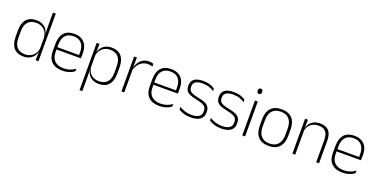

<svg xmlns="http://www.w3.org/2000/svg" viewBox="-21 -1504 4951 2516"><g transform="rotate(20 2455.0 -246.0)"><path d="M237.5 10Q149 10 102 -43.8Q55 -97.5 55 -199V-287.5Q55 -389 102.2 -442.8Q149.5 -496.5 239.5 -496.5Q288 -496.5 325.8 -477.8Q363.5 -459 385.8 -425.2Q408 -391.5 410.5 -345.5H423.5L408.5 -309.5Q405.5 -360.5 383.5 -394.5Q361.5 -428.5 326.2 -445.8Q291 -463 247.5 -463Q173.5 -463 134 -419Q94.5 -375 94.5 -290V-197.5Q94.5 -112.5 134 -68.2Q173.5 -24 248.5 -24Q292 -24 325.8 -41.8Q359.5 -59.5 381.5 -91.2Q403.5 -123 410 -164.5L423 -132.5H411.5Q406 -93 384 -60.8Q362 -28.5 325.2 -9.2Q288.5 10 237.5 10ZM406.5 0 409.5 -126.5 408.5 -140V-347L409 -359L406.5 -497.5V-664H446V0Z M780 10Q682 10 629.5 -41.2Q577 -92.5 577 -187V-290.5Q577 -391.5 625.5 -445Q674 -498.5 767 -498.5Q829 -498.5 871.2 -474.2Q913.5 -450 935.2 -404.8Q957 -359.5 957 -295.5V-278Q957 -265.5 956.5 -252.8Q956 -240 954.5 -225.5H918Q918.5 -245.5 918.5 -263.2Q918.5 -281 918.5 -296Q918.5 -350.5 901.2 -388Q884 -425.5 850.2 -445.2Q816.5 -465 767 -465Q693 -465 654.5 -421Q616 -377 616 -293V-245V-239V-184.5Q616 -147 627 -117.5Q638 -88 659.2 -67.2Q680.5 -46.5 712 -35.5Q743.5 -24.5 785 -24.5Q832 -24.5 872.5 -38.5Q913 -52.5 948.5 -78.5L944 -40Q913.5 -17 871.8 -3.5Q830 10 780 10ZM597 -225.5V-257.5H944.5V-225.5Z M1287.5 10Q1239 10 1201.5 -8.8Q1164 -27.5 1141.5 -61.5Q1119 -95.5 1116.5 -141H1103.5L1119 -177.5Q1121.5 -126.5 1143.5 -92.2Q1165.5 -58 1201 -41Q1236.5 -24 1279.5 -24Q1353.5 -24 1393 -68.2Q1432.5 -112.5 1432.5 -197V-289.5Q1432.5 -374 1393.2 -418.5Q1354 -463 1278.5 -463Q1235.5 -463 1201.8 -445.2Q1168 -427.5 1146.2 -396Q1124.5 -364.5 1117 -322.5L1104 -354H1116Q1121.5 -393.5 1143.2 -425.8Q1165 -458 1201.8 -477.2Q1238.5 -496.5 1289.5 -496.5Q1378.5 -496.5 1425.2 -442.8Q1472 -389 1472 -287.5V-199Q1472 -97 1424.8 -43.5Q1377.5 10 1287.5 10ZM1081 172V-486.5H1120.5L1118 -361L1119 -346V-138.5L1118 -128L1120.5 4.5V172Z M1639.5 -305 1626.5 -334 1637 -337.5Q1653.5 -409.5 1698.5 -451.5Q1743.5 -493.5 1811.5 -493.5Q1831 -493.5 1846 -490.2Q1861 -487 1871.5 -483L1874 -444Q1861.5 -449.5 1845 -452.5Q1828.5 -455.5 1809 -455.5Q1749.5 -455.5 1704.5 -417.5Q1659.5 -379.5 1639.5 -305ZM1603 0V-486.5H1642L1639 -338L1642.5 -334.5V0Z M2131.5 10Q2033.5 10 1981 -41.2Q1928.5 -92.5 1928.5 -187V-290.5Q1928.5 -391.5 1977 -445Q2025.5 -498.5 2118.5 -498.5Q2180.5 -498.5 2222.8 -474.2Q2265 -450 2286.8 -404.8Q2308.5 -359.5 2308.5 -295.5V-278Q2308.5 -265.5 2308 -252.8Q2307.5 -240 2306 -225.5H2269.5Q2270 -245.5 2270 -263.2Q2270 -281 2270 -296Q2270 -350.5 2252.8 -388Q2235.5 -425.5 2201.8 -445.2Q2168 -465 2118.5 -465Q2044.5 -465 2006 -421Q1967.5 -377 1967.5 -293V-245V-239V-184.5Q1967.5 -147 1978.5 -117.5Q1989.5 -88 2010.8 -67.2Q2032 -46.5 2063.5 -35.5Q2095 -24.5 2136.5 -24.5Q2183.5 -24.5 2224 -38.5Q2264.5 -52.5 2300 -78.5L2295.5 -40Q2265 -17 2223.2 -3.5Q2181.5 10 2131.5 10ZM1948.5 -225.5V-257.5H2296V-225.5Z M2571.5 10Q2513 10 2470.5 -4.2Q2428 -18.5 2401 -35L2396 -74.5Q2432 -53.5 2474 -39Q2516 -24.5 2571 -24.5Q2635.5 -24.5 2671 -48.5Q2706.5 -72.5 2706.5 -119V-127Q2706.5 -157 2694.5 -176.8Q2682.5 -196.5 2651.5 -210.5Q2620.5 -224.5 2563 -236Q2501.5 -248 2466 -264.5Q2430.5 -281 2415.5 -306.8Q2400.5 -332.5 2400.5 -371.5V-376Q2400.5 -434 2441.5 -465Q2482.5 -496 2565 -496Q2621.5 -496 2662 -482.2Q2702.5 -468.5 2727.5 -451L2732 -414Q2700.5 -435 2660.2 -448.8Q2620 -462.5 2567 -462.5Q2523 -462.5 2495 -452Q2467 -441.5 2453.5 -422.2Q2440 -403 2440 -376V-371.5Q2440 -340.5 2452.2 -321.2Q2464.5 -302 2495.2 -289.8Q2526 -277.5 2579.5 -266.5Q2643 -254.5 2679.2 -237.5Q2715.5 -220.5 2730.5 -194.2Q2745.5 -168 2745.5 -128.5V-118.5Q2745.5 -55.5 2700.2 -22.8Q2655 10 2571.5 10Z M2997 10Q2938.5 10 2896 -4.2Q2853.5 -18.5 2826.5 -35L2821.5 -74.5Q2857.5 -53.5 2899.5 -39Q2941.5 -24.5 2996.5 -24.5Q3061 -24.5 3096.5 -48.5Q3132 -72.5 3132 -119V-127Q3132 -157 3120 -176.8Q3108 -196.5 3077 -210.5Q3046 -224.5 2988.5 -236Q2927 -248 2891.5 -264.5Q2856 -281 2841 -306.8Q2826 -332.5 2826 -371.5V-376Q2826 -434 2867 -465Q2908 -496 2990.5 -496Q3047 -496 3087.5 -482.2Q3128 -468.5 3153 -451L3157.5 -414Q3126 -435 3085.8 -448.8Q3045.5 -462.5 2992.5 -462.5Q2948.5 -462.5 2920.5 -452Q2892.5 -441.5 2879 -422.2Q2865.5 -403 2865.5 -376V-371.5Q2865.5 -340.5 2877.8 -321.2Q2890 -302 2920.8 -289.8Q2951.5 -277.5 3005 -266.5Q3068.5 -254.5 3104.8 -237.5Q3141 -220.5 3156 -194.2Q3171 -168 3171 -128.5V-118.5Q3171 -55.5 3125.8 -22.8Q3080.5 10 2997 10Z M3288 0V-486.5H3327.5V0ZM3308 -585.5Q3292.5 -585.5 3284.8 -594.5Q3277 -603.5 3277 -620.5V-624.5Q3277 -641 3284.8 -650Q3292.5 -659 3308 -659Q3323 -659 3330.8 -650Q3338.5 -641 3338.5 -624.5V-620.5Q3338.5 -603 3330.8 -594.2Q3323 -585.5 3308 -585.5Z M3658 12Q3560.5 12 3510.2 -43Q3460 -98 3460 -201V-286.5Q3460 -389.5 3510.5 -444Q3561 -498.5 3658 -498.5Q3755 -498.5 3805.8 -444Q3856.5 -389.5 3856.5 -286.5V-201Q3856.5 -98 3805.8 -43Q3755 12 3658 12ZM3658 -21.5Q3735 -21.5 3775.8 -67.2Q3816.5 -113 3816.5 -199.5V-288Q3816.5 -374 3776 -419.5Q3735.5 -465 3658 -465Q3580.5 -465 3540 -419.5Q3499.5 -374 3499.5 -288V-199.5Q3499.5 -113 3540 -67.2Q3580.5 -21.5 3658 -21.5Z M4319 0V-308Q4319 -356 4306 -390.5Q4293 -425 4263.5 -443.8Q4234 -462.5 4184.5 -462.5Q4139 -462.5 4105 -444.5Q4071 -426.5 4050.5 -395.2Q4030 -364 4023 -324L4012 -356H4022Q4027.5 -394 4048.5 -426Q4069.5 -458 4106.5 -477.2Q4143.5 -496.5 4195.5 -496.5Q4255 -496.5 4290.8 -474.2Q4326.5 -452 4342.5 -410.8Q4358.5 -369.5 4358.5 -311.5V0ZM3987 0V-486.5H4026.5L4024 -362.5L4026.5 -361V0Z M4685.5 10Q4587.5 10 4535 -41.2Q4482.5 -92.5 4482.5 -187V-290.5Q4482.5 -391.5 4531 -445Q4579.5 -498.5 4672.5 -498.5Q4734.5 -498.5 4776.8 -474.2Q4819 -450 4840.8 -404.8Q4862.5 -359.5 4862.5 -295.5V-278Q4862.5 -265.5 4862 -252.8Q4861.5 -240 4860 -225.5H4823.5Q4824 -245.5 4824 -263.2Q4824 -281 4824 -296Q4824 -350.5 4806.8 -388Q4789.5 -425.5 4755.8 -445.2Q4722 -465 4672.5 -465Q4598.5 -465 4560 -421Q4521.5 -377 4521.5 -293V-245V-239V-184.5Q4521.5 -147 4532.5 -117.5Q4543.5 -88 4564.8 -67.2Q4586 -46.5 4617.5 -35.5Q4649 -24.5 4690.5 -24.5Q4737.5 -24.5 4778 -38.5Q4818.5 -52.5 4854 -78.5L4849.5 -40Q4819 -17 4777.2 -3.5Q4735.5 10 4685.5 10ZM4502.5 -225.5V-257.5H4850V-225.5Z"/></g></svg>

Font: Anek Gujarati Medium ExtraLight
Style: Regular
Weight: 250
Version: Version 1.003